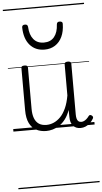

<svg xmlns="http://www.w3.org/2000/svg" viewBox="-83 -1016 811 1522"><g transform="rotate(-5 323.0 -255.0)"><path d="M260 18Q216 18 181 0Q146 -18 126.5 -57.5Q107 -97 107 -161V-496Q107 -506 113 -510Q119 -514 132 -514Q146 -514 152.5 -510Q159 -506 159 -496V-167Q159 -123 170.5 -92.5Q182 -62 205.5 -46Q229 -30 266 -30Q296 -30 324.5 -42.5Q353 -55 378 -80.5Q403 -106 422 -148Q441 -190 451 -248V-497Q451 -506 457.5 -510.5Q464 -515 478 -515Q491 -515 497.5 -510.5Q504 -506 504 -497V-92Q504 -72 508 -58Q512 -44 520.5 -37Q529 -30 543 -30Q554 -30 564 -34.5Q574 -39 584.5 -48Q595 -57 605 -71Q610 -78 616.5 -78Q623 -78 631 -72Q637 -67 638.5 -60.5Q640 -54 636 -48Q625 -28 608.5 -13Q592 2 573 10Q554 18 534 18Q514 18 499.5 12Q485 6 474 -6Q463 -18 457.5 -35.5Q452 -53 452 -76L451 -133Q436 -90 413.5 -60.5Q391 -31 365 -14Q339 3 312 10.5Q285 18 260 18ZM303 -626Q230 -626 186.5 -676Q143 -726 141 -816Q141 -826 146.5 -831.5Q152 -837 165 -837Q177 -837 182 -831.5Q187 -826 188 -816Q191 -753 220.5 -717.5Q250 -682 303 -682Q356 -682 385 -717.5Q414 -753 417 -816Q418 -826 423 -831.5Q428 -837 440 -837Q453 -837 459 -831.5Q465 -826 464 -816Q463 -757 443 -714.5Q423 -672 387 -649Q351 -626 303 -626ZM0 449H646V459H0ZM0 -20H646V0H0ZM0 -505H646V-500H0ZM0 -969H646V-959H0Z"/></g></svg>

Font: Playwrite IT Trad Guides
Style: Regular
Weight: 400
Designer: Veronika Burian, José Scaglione
Foundry: TypeTogether
Version: Version 1.003